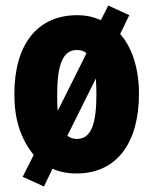

<svg xmlns="http://www.w3.org/2000/svg" viewBox="-20 -618 556 695"><path d="M483 -278C483 -369 459 -445 415 -495L448 -563L372 -598L345 -545C319 -557 291 -563 259 -563C116 -563 32 -458 32 -278C32 -189 52 -120 102 -57L62 22L139 57L170 -7C196 4 225 10 257 10C401 10 483 -99 483 -278ZM187 -276C187 -385 208 -437 258 -437C272 -437 284 -434 293 -425L189 -217C187 -234 187 -254 187 -276ZM329 -278C329 -171 311 -115 258 -115C245 -115 233 -119 224 -127L327 -334C328 -317 329 -298 329 -278Z"/></svg>

Font: Noto Sans Myanmar UI ExtraCondensed Black
Style: Regular
Weight: 900
Width: 2
Designer: Monotype Design Team
Foundry: Monotype Imaging Inc.
Version: Version 2.103